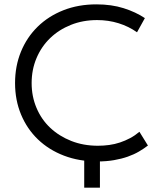

<svg xmlns="http://www.w3.org/2000/svg" viewBox="-20 -730 721 880"><path d="M427 10Q468 10 502.5 4Q537 -2 565.5 -12Q594 -22 617 -35.5Q640 -49 658 -63L619 -126Q599 -109 576.5 -97Q554 -85 530 -77Q506 -69 480.5 -65.5Q455 -62 429 -62Q362 -62 306.5 -84Q251 -106 210.5 -144Q170 -182 147.5 -235Q125 -288 125 -349Q125 -411 147.5 -464Q170 -517 210 -555.5Q250 -594 305 -616Q360 -638 425 -638Q477 -638 523.5 -623.5Q570 -609 608 -582L644 -647Q602 -675 546.5 -692.5Q491 -710 422 -710Q339 -710 270.5 -683Q202 -656 152.5 -607.5Q103 -559 76 -493Q49 -427 49 -349Q49 -271 76.5 -205Q104 -139 154 -91Q204 -43 273.5 -16.5Q343 10 427 10ZM438 -27H366V130H438Z"/></svg>

Font: Tilda Sans VF
Style: Regular
Weight: 400
Designer: ParaType Ltd
Foundry: ParaType Ltd
Version: Version 1.010